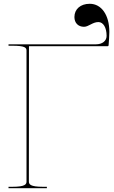

<svg xmlns="http://www.w3.org/2000/svg" viewBox="-20 -994 602 1014"><path d="M25 -760V-752.5H45C111 -752.5 120 -742.5 120 -727V-35.5C120 -21 113.5 -7.5 45 -7.5H25V0H227.5V-7.5H207.5C139 -7.5 132.5 -21 132.5 -35.5L133 -750H548.5C551.5 -750 553.5 -752.5 553.5 -754.5C555 -777.5 557.5 -803.5 557.5 -825.5C557.5 -914.5 516 -974 454 -974C405.5 -974 373 -946 373 -904C373 -873 393 -852.5 423.5 -852.5C448 -852.5 469 -877.5 499.5 -877.5C525.5 -877.5 543 -848.5 543 -804.5C543 -778 520.5 -760 487 -760Z"/></svg>

Font: ZnikomitNo24
Style: Regular
Weight: 500
Designer: gluk
Foundry: gluk
Version: Version 0.55